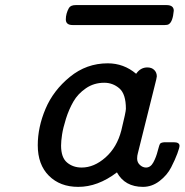

<svg xmlns="http://www.w3.org/2000/svg" viewBox="-20 -726 723 752"><path d="M127.9 -157.2Q127.9 -228 158.4 -300Q189 -372.1 253.9 -425Q318.8 -478 401.9 -478Q464.8 -478 513.2 -437Q530.3 -461.9 557.1 -461.9Q574.2 -461.9 584.2 -451.9Q594.2 -441.9 594.2 -426.8Q594.2 -421.9 585.9 -390.1L520 -126Q517.1 -116.2 517.1 -105Q517.1 -89.8 528.1 -79.8Q539.1 -69.8 551.8 -69.8Q569.8 -69.8 580.8 -90.3Q591.8 -110.8 597.9 -135.5Q604 -160.2 607.9 -164.1Q613.8 -168.9 627.9 -168.9H660.2Q683.1 -168.9 683.1 -154.8Q683.1 -147.9 674.6 -124.5Q666 -101.1 650.4 -70.6Q634.8 -40 605 -17.1Q575.2 5.9 540 5.9Q469.2 5.9 438 -50.8Q362.8 6.3 286.1 5.9Q215.3 5.9 171.6 -37.6Q127.9 -81.1 127.9 -157.2ZM219.2 -155.8Q219.2 -108.9 242.7 -89.4Q266.1 -69.8 299.8 -69.8Q348.6 -69.8 393.3 -109.4Q438 -148.9 455.1 -214.8Q473.1 -288.1 473.1 -299.8Q473.1 -357.9 447.5 -379.9Q421.9 -401.9 388.2 -401.9Q348.1 -401.9 316.7 -380.4Q285.2 -358.9 267.6 -328.4Q250 -297.9 238.5 -261.5Q227.1 -225.1 223.1 -199Q219.2 -172.9 219.2 -155.8ZM237.8 -649.9Q237.8 -672.9 250 -694.8Q256.8 -706.1 276.9 -706.1H631.8Q660.6 -706.1 660.6 -684.1Q656.7 -640.1 640.6 -630.9Q635.7 -627.9 625 -627.9H264.6Q237.8 -627.9 237.8 -649.9Z"/></svg>

Font: CMU Concrete
Style: BoldItalic
Weight: 700
Italic angle: -14.04°
Version: Version 0.7.0